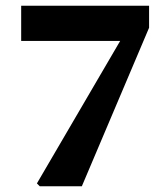

<svg xmlns="http://www.w3.org/2000/svg" viewBox="-20 -651 582 671"><path d="M119 0 109 -10 400 -508H54V-631H501V-554L266 0Z"/></svg>

Font: Source Serif 4
Style: Bold
Weight: 700
Designer: Frank Grießhammer
Foundry: Adobe
Version: Version 4.005;hotconv 1.1.0;makeotfexe 2.6.0